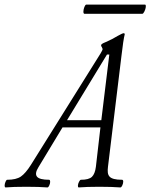

<svg xmlns="http://www.w3.org/2000/svg" viewBox="-88 -822 662 845"><path d="M283.2 -761.2Q278.8 -762.7 279.1 -771.7Q279.3 -780.8 283.4 -791.3Q287.6 -801.8 292 -801.8H550.8Q554.7 -800.3 553.7 -791.3Q552.7 -782.2 547.6 -771.7Q542.5 -761.2 538.1 -761.2ZM-64 2.9Q-67.9 1.5 -67.6 -5.9Q-67.4 -13.2 -63.7 -22Q-60.1 -30.8 -56.2 -30.8Q-17.1 -30.8 3.7 -44.9Q24.4 -59.1 47.9 -96.2L354 -585.9Q363.8 -602.1 363.8 -606Q363.8 -607.4 362.1 -610.1Q360.4 -612.8 359.9 -615.2Q356.9 -618.2 356.9 -623Q356.9 -628.9 376 -636.2Q407.7 -649.9 430.2 -664.1Q451.2 -675.8 456.1 -675.8Q460.9 -675.8 460.9 -670.9Q454.6 -646 446.8 -578.1L387.2 -87.9Q385.3 -73.7 386.5 -63Q387.7 -52.2 393.8 -45.2Q399.9 -38.1 413.6 -34.4Q427.2 -30.8 450.2 -30.8Q454.6 -29.3 454.3 -22Q454.1 -14.6 450.2 -5.9Q446.3 2.9 441.9 2.9Q404.8 0 349.1 0Q293.9 0 257.8 2.9Q254.4 1.5 254.9 -5.9Q255.4 -13.2 259.8 -22Q264.2 -30.8 268.1 -30.8Q303.2 -30.8 316.7 -43.9Q330.1 -57.1 334 -87.9L354 -261.2H187L81.1 -85.9Q64 -58.6 74.7 -44.7Q85.4 -30.8 128.9 -30.8Q132.8 -29.3 132.8 -22Q132.8 -14.6 128.9 -5.9Q125 2.9 121.1 2.9Q85 0 27.8 0Q-31.2 0 -64 2.9ZM382.8 -582 207 -293H357.9L393.1 -582Z"/></svg>

Font: Junicode SmCond Light
Style: Italic
Weight: 300
Width: 4
Italic angle: -11°
Designer: Peter S. Baker
Version: Version 2.206